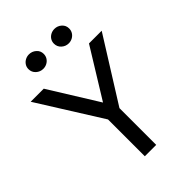

<svg xmlns="http://www.w3.org/2000/svg" viewBox="-259 -1016 1127 1127"><g transform="rotate(-45 305.0 -452.0)"><path d="M257.5 0V-305.5L10 -700H118.5L307 -396.5L494 -700H599.5L352 -305V0ZM199.5 -784Q174 -784 155 -801.2Q136 -818.5 136 -844.5Q136 -861.5 144.8 -875Q153.5 -888.5 168 -896.2Q182.5 -904 199.5 -904Q224.5 -904 243.8 -887.2Q263 -870.5 263 -844.5Q263 -827 254.2 -813.2Q245.5 -799.5 231 -791.8Q216.5 -784 199.5 -784ZM411 -784Q385.5 -784 366.5 -801.2Q347.5 -818.5 347.5 -844.5Q347.5 -861.5 356 -875Q364.5 -888.5 379 -896.2Q393.5 -904 411 -904Q436 -904 455 -887.2Q474 -870.5 474 -844.5Q474 -827 465.2 -813.2Q456.5 -799.5 442 -791.8Q427.5 -784 411 -784Z"/></g></svg>

Font: Geologica Cursive Light
Style: Regular
Weight: 300
Designer: Sindre Bremnes, Frode Helland
Foundry: Monokrom Skriftforlag AS
Version: Version 1.010;gftools[0.9.28]